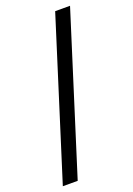

<svg xmlns="http://www.w3.org/2000/svg" viewBox="-145 -723 599 865"><g transform="rotate(-20 154.5 -290.5)"><path d="M237.3 -667H308.6L71.3 85.9H0Z"/></g></svg>

Font: KhunPaOh
Style: Regular
Weight: 400
Designer: Khon Soe Zaw Thu
Version: Version 1.00 July 11, 2016, initial release